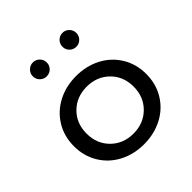

<svg xmlns="http://www.w3.org/2000/svg" viewBox="-186 -828 985 985"><g transform="rotate(-45 306.0 -335.5)"><path d="M306.2 -480Q379.9 -480 439.7 -449Q499.5 -418 534.2 -361.3Q568.8 -304.7 568.8 -232.9Q568.8 -161.1 534.2 -104.2Q499.5 -47.4 439.5 -16.4Q379.4 14.6 306.2 14.6Q232.9 14.6 173.1 -16.4Q113.3 -47.4 78.6 -104.2Q43.9 -161.1 43.9 -232.9Q43.9 -304.7 78.6 -361.3Q113.3 -418 173.1 -449Q232.9 -480 306.2 -480ZM184.1 -355Q135.7 -307.1 135.7 -232.9Q135.7 -158.7 184.1 -110.6Q232.4 -62.5 306.2 -62.5Q379.9 -62.5 428.5 -110.6Q477.1 -158.7 477.1 -232.9Q477.1 -307.1 428.5 -355Q379.9 -402.8 306.2 -402.8Q232.4 -402.8 184.1 -355ZM449.2 -599.6Q434.6 -585 413.6 -585Q392.6 -585 377.9 -599.6Q363.3 -614.3 363.3 -635.3Q363.3 -656.2 377.9 -671.1Q392.6 -686 413.6 -686Q434.6 -686 449.2 -671.1Q463.9 -656.2 463.9 -635.3Q463.9 -614.3 449.2 -599.6ZM234.9 -599.6Q220.2 -585 199.2 -585Q178.2 -585 163.3 -599.6Q148.4 -614.3 148.4 -635.3Q148.4 -656.2 163.3 -671.1Q178.2 -686 199.2 -686Q220.2 -686 234.9 -671.1Q249.5 -656.2 249.5 -635.3Q249.5 -614.3 234.9 -599.6Z"/></g></svg>

Font: Spartan MB Med
Style: Regular
Weight: 500
Designer: Matt Bailey, Mirko Velimirovic
Foundry: Matt Bailey
Version: Version 1.005